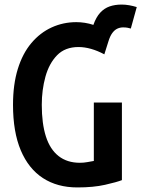

<svg xmlns="http://www.w3.org/2000/svg" viewBox="-20 -806 619 841"><path d="M319 15Q231 15 168 -26Q105 -67 71 -147.5Q37 -228 37 -347Q37 -436 58 -504Q79 -572 117.5 -617.5Q156 -663 206.5 -686Q257 -709 314 -709Q333 -709 352 -706Q371 -703 389 -697Q401 -731 419 -750.5Q437 -770 460.5 -778Q484 -786 513 -786Q529 -786 546 -783Q563 -780 579 -775L553 -681Q546 -683 538.5 -684.5Q531 -686 519 -686Q506 -686 494 -680.5Q482 -675 472 -661.5Q462 -648 455 -625L437 -568Q407 -584 378.5 -592Q350 -600 324 -600Q265 -600 230 -564Q195 -528 179 -470Q163 -412 163 -347Q163 -265 181 -208.5Q199 -152 236.5 -122.5Q274 -93 330 -93Q347 -93 363 -96Q379 -99 391 -101V-357H514V-17Q491 -8 440 3.5Q389 15 319 15Z"/></svg>

Font: Ubuntu Sans Mono SemiBold
Style: Regular
Weight: 600
Monospace: yes
Designer: Dalton Maag Ltd
Foundry: Dalton Maag Ltd
Version: Version 1.006